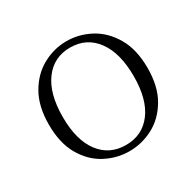

<svg xmlns="http://www.w3.org/2000/svg" viewBox="-122 -660 829 811"><g transform="rotate(-30 292.5 -254.0)"><path d="M292 14Q231 14 176 -15Q121 -44 86.5 -103.5Q52 -163 52 -253Q52 -343 87 -403Q122 -463 177 -492.5Q232 -522 292 -522Q353 -522 408 -492.5Q463 -463 498 -403Q533 -343 533 -253Q533 -163 498 -103.5Q463 -44 408 -15Q353 14 292 14ZM292 -16Q372 -16 418.5 -77.5Q465 -139 465 -252Q465 -365 418.5 -428Q372 -491 292 -491Q212 -491 165.5 -428Q119 -365 119 -252Q119 -139 165.5 -77.5Q212 -16 292 -16Z"/></g></svg>

Font: Noto Serif KR
Style: Regular
Weight: 200
Designer: Ryoko NISHIZUKA 西塚涼子 (kana & ideographs); Frank Grießhammer (Latin, Greek & Cyrillic); Wenlong ZHANG 张文龙 (bopomofo); San
Foundry: Adobe
Version: Version 2.001;hotconv 1.1.0;makeotfexe 2.6.0